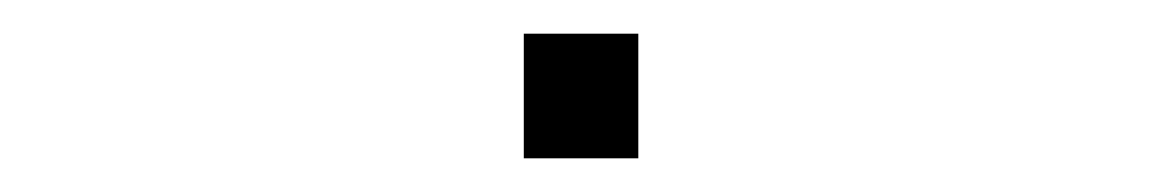

<svg xmlns="http://www.w3.org/2000/svg" viewBox="-20 -94 690 114"><path d="M291 0V-74H359V0Z"/></svg>

Font: Azeret Mono Thin
Style: Regular
Weight: 100
Designer: Martin Vácha
Foundry: Displaay
Version: Version 1.002